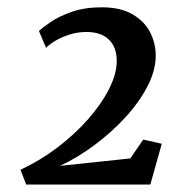

<svg xmlns="http://www.w3.org/2000/svg" viewBox="-20 -928 463 526"><path d="M51.7 -422.5 36.1 -463Q89.2 -487.4 137.1 -523.7Q184.9 -560 221.9 -602.1Q258.9 -644.3 279.7 -686.2Q300.5 -728 299.8 -762.9Q299.2 -800 277.6 -820.2Q256 -840.4 216.8 -840.4Q192.2 -840.4 169.4 -833Q146.6 -825.5 129.9 -815.3Q113.3 -805.1 106.3 -796.8L86.6 -843.3Q96 -852 118.4 -867.4Q140.9 -882.9 176.3 -895.4Q211.8 -908 258.7 -908Q309.4 -908 342.2 -889.3Q375 -870.5 390.8 -840.4Q406.6 -810.2 406.6 -775.6Q406.6 -734.6 383.6 -690.6Q360.6 -646.7 322.5 -605.4Q284.3 -564.2 238 -529.9Q191.6 -495.6 144.4 -473.6L337 -494L372.4 -545.6L423.2 -534.2L391.9 -422.5Z"/></svg>

Font: Merriweather 7pt Light
Style: Italic
Weight: 300
Italic angle: -7.8°
Designer: Eben Sorkin
Foundry: Eben Sorkin
Version: Version 2.200;gftools[0.9.31]